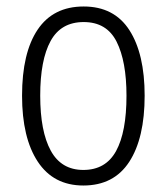

<svg xmlns="http://www.w3.org/2000/svg" viewBox="-20 -562 514 592"><path d="M426 -267Q426 -136 378.5 -63Q331 10 237 10Q145 10 96.5 -63.5Q48 -137 48 -267Q48 -399 96 -470.5Q144 -542 238 -542Q332 -542 379 -469Q426 -396 426 -267ZM104 -267Q104 -157 136.5 -97.5Q169 -38 237 -38Q306 -38 338 -96.5Q370 -155 370 -267Q370 -373 339.5 -433.5Q309 -494 238 -494Q168 -494 136 -435.5Q104 -377 104 -267Z"/></svg>

Font: Noto Sans Ethiopic Condensed Light
Style: Regular
Weight: 300
Width: 3
Designer: Monotype Design Team
Foundry: Monotype Imaging Inc.
Version: Version 2.102; ttfautohint (v1.8.4.7-5d5b)